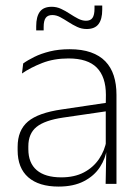

<svg xmlns="http://www.w3.org/2000/svg" viewBox="-20 -678 518 708"><path d="M409.5 0H369.5L372 -125L370 -131.5V-290L370.5 -328Q370.5 -394.5 337 -428.5Q303.5 -462.5 232.5 -462.5Q178.5 -462.5 135.2 -445.5Q92 -428.5 61 -407L65.5 -444Q82 -456 106.8 -468.2Q131.5 -480.5 164 -488.5Q196.5 -496.5 237 -496.5Q282 -496.5 314.8 -485Q347.5 -473.5 368.5 -451.8Q389.5 -430 399.5 -399Q409.5 -368 409.5 -328.5ZM196 10Q123.5 10 84.2 -24.2Q45 -58.5 45 -124V-136.5Q45 -197.5 83 -229.8Q121 -262 208 -274.5L379.5 -300L381.5 -269L213.5 -244.5Q145 -234.5 114.8 -210Q84.5 -185.5 84.5 -138.5V-128Q84.5 -77 115.5 -50.5Q146.5 -24 206 -24Q254.5 -24 289.2 -42.2Q324 -60.5 345.2 -91.8Q366.5 -123 373 -162L383.5 -131H374.5Q369.5 -94 348.5 -61.8Q327.5 -29.5 289.5 -9.8Q251.5 10 196 10ZM299.5 -571Q281 -571 264.5 -578.8Q248 -586.5 232.2 -596.8Q216.5 -607 202 -614.8Q187.5 -622.5 173 -622.5Q156 -622.5 148.5 -612Q141 -601.5 141 -578.5V-566H113.5V-581.5Q113.5 -616.5 127 -634.8Q140.5 -653 171 -653Q189 -653 205.5 -645.2Q222 -637.5 237.5 -627.2Q253 -617 268 -609.2Q283 -601.5 297 -601.5Q314 -601.5 321.2 -612.2Q328.5 -623 328.5 -646V-657.5H357V-642.5Q357 -607 343.2 -589Q329.5 -571 299.5 -571Z"/></svg>

Font: Anek Kannada ExtraLight
Style: Regular
Weight: 250
Version: Version 1.003